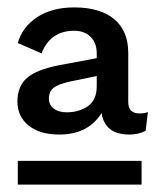

<svg xmlns="http://www.w3.org/2000/svg" viewBox="-20 -684 439 518"><path d="M356 -378Q372 -378 379 -382L373 -331Q353 -321 329 -321Q263 -321 254 -379Q218 -321 140 -321Q87 -321 57 -345.5Q27 -370 27 -410Q27 -451 52.5 -473.5Q78 -496 139 -508L241 -527V-540Q241 -568 224.5 -584.5Q208 -601 180 -601Q116 -601 92 -540L28 -568Q40 -611 80 -637.5Q120 -664 180 -664Q250 -664 288 -632.5Q326 -601 326 -541V-409Q326 -378 356 -378ZM160 -381Q193 -381 217 -397.5Q241 -414 241 -452V-479L169 -464Q137 -457 124.5 -447Q112 -437 112 -418Q112 -401 125 -391Q138 -381 160 -381ZM28 -186V-250H362V-186Z"/></svg>

Font: Elaine Sans Medium
Style: Regular
Weight: 500
Designer: Wei Huang
Foundry: Wei Huang
Version: Version 2.001;PS 002.001;hotconv 1.0.88;makeotf.lib2.5.64775